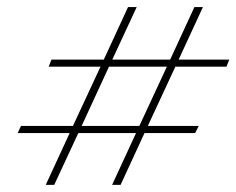

<svg xmlns="http://www.w3.org/2000/svg" viewBox="-20 -622 666 541"><path d="M287.1 -434.1 210 -267.1H372.6L450.2 -434.1ZM396.5 -267.1H540L529.8 -247.1H387.2L319.8 -101.1H295.9L363.3 -247.1H200.7L132.8 -101.1H108.9L176.3 -247.1H29.8L39.1 -267.1H185.5L263.2 -434.1H117.2L125 -454.1H272.5L340.8 -602.1H365.2L296.4 -454.1H459.5L527.8 -602.1H551.8L483.4 -454.1H626L618.2 -434.1H474.1Z"/></svg>

Font: PlayfairDisplay-BoldItalic
Style: Bold Italic
Weight: 700
Italic angle: -14.9847°
Designer: Claus Eggers Sørensen
Foundry: Claus Eggers Sørensen
Version: Version 1.002;PS 001.002;hotconv 1.0.70;makeotf.lib2.5.58329